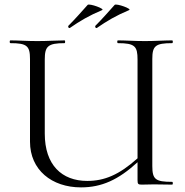

<svg xmlns="http://www.w3.org/2000/svg" viewBox="-20 -800 803 832"><path d="M283 -679C326 -709 367 -733 422 -756C438 -761 368 -786 360 -779C333 -749 308 -720 277 -689C273 -686 277 -676 283 -679ZM400 -679C443 -709 484 -733 539 -756C555 -761 485 -786 477 -779C450 -749 425 -720 394 -689C390 -686 394 -676 400 -679ZM726 -12C653 -12 640 -23 640 -81V-544C640 -601 653 -613 726 -613C730 -613 730 -625 726 -625C694 -625 652 -622 608 -622C563 -622 523 -625 491 -625C487 -625 487 -613 491 -613C565 -613 576 -599 576 -542V-114C496 -42 432 -16 358 -16C248 -16 174 -85 174 -221V-542C174 -599 187 -613 260 -613C263 -613 263 -625 260 -625C229 -625 188 -622 142 -622C97 -622 57 -625 25 -625C21 -625 21 -613 25 -613C97 -613 110 -601 110 -544V-186C110 -64 204 12 331 12C421 12 493 -21 576 -97V-19C576 -2 579 0 595 0C613 0 626 -1 647 -1C676 -1 700 0 726 0C730 0 730 -12 726 -12Z"/></svg>

Font: Cormorant SC
Style: Regular
Weight: 400
Designer: Christian Thalmann (Catharsis Fonts)
Version: Version 1.000;PS 001.000;hotconv 1.0.70;makeotf.lib2.5.58329